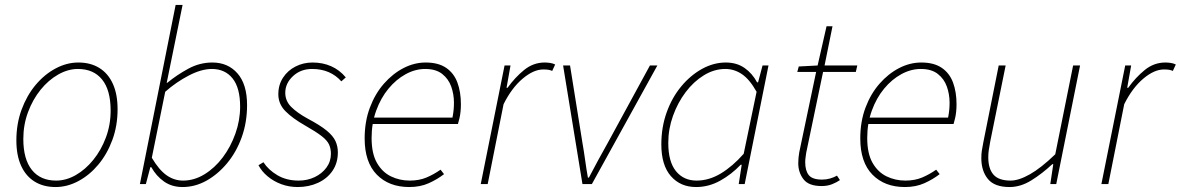

<svg xmlns="http://www.w3.org/2000/svg" viewBox="-20 -742 4760 774"><path d="M204 12Q155 12 119.5 -10Q84 -32 65 -74Q46 -116 46 -176Q46 -243 67 -300Q88 -357 123.5 -399.5Q159 -442 204 -466Q249 -490 296 -490Q345 -490 380.5 -468Q416 -446 435 -404Q454 -362 454 -302Q454 -235 433 -178Q412 -121 376.5 -78.5Q341 -36 296 -12Q251 12 204 12ZM206 -14Q247 -14 286 -36.5Q325 -59 356.5 -98Q388 -137 407 -188Q426 -239 426 -296Q426 -379 391.5 -421.5Q357 -464 294 -464Q254 -464 214.5 -441.5Q175 -419 143.5 -380Q112 -341 93 -290Q74 -239 74 -182Q74 -100 108.5 -57Q143 -14 206 -14Z M716 12Q673 12 641.5 -10Q610 -32 590 -68H586L568 0H544L688 -722H716L672 -506L652 -408H654Q693 -440 739 -465Q785 -490 836 -490Q899 -490 937.5 -446Q976 -402 976 -318Q976 -249 954.5 -189Q933 -129 895.5 -84Q858 -39 812 -13.5Q766 12 716 12ZM718 -14Q763 -14 804.5 -39.5Q846 -65 878 -107.5Q910 -150 929 -203.5Q948 -257 948 -312Q948 -388 917.5 -426Q887 -464 834 -464Q792 -464 741 -437.5Q690 -411 646 -372L592 -106Q621 -57 651.5 -35.5Q682 -14 718 -14Z M1180 12Q1145 12 1114 0.5Q1083 -11 1059 -31Q1035 -51 1022 -76L1042 -88Q1062 -57 1098.5 -35.5Q1135 -14 1184 -14Q1219 -14 1248.5 -28Q1278 -42 1296 -66.5Q1314 -91 1314 -122Q1314 -143 1306.5 -159.5Q1299 -176 1276.5 -193.5Q1254 -211 1210 -236Q1159 -265 1130.5 -294Q1102 -323 1102 -362Q1102 -400 1121 -429Q1140 -458 1171.5 -474Q1203 -490 1240 -490Q1281 -490 1315 -475Q1349 -460 1374 -430L1356 -414Q1335 -438 1305.5 -451Q1276 -464 1238 -464Q1192 -464 1161 -435Q1130 -406 1130 -368Q1130 -335 1154 -311Q1178 -287 1220 -264Q1271 -237 1297 -215.5Q1323 -194 1332.5 -173Q1342 -152 1342 -128Q1342 -85 1320.5 -53.5Q1299 -22 1262 -5Q1225 12 1180 12Z M1630 12Q1548 12 1499 -38Q1450 -88 1450 -184Q1450 -252 1471 -308Q1492 -364 1527.5 -404.5Q1563 -445 1606.5 -467.5Q1650 -490 1696 -490Q1747 -490 1778.5 -468.5Q1810 -447 1824 -409Q1838 -371 1838 -322Q1838 -306 1836.5 -291.5Q1835 -277 1832 -264.5Q1829 -252 1826 -242H1474L1480 -268H1804Q1807 -283 1808.5 -297.5Q1810 -312 1810 -328Q1810 -362 1799 -393Q1788 -424 1762.5 -444Q1737 -464 1694 -464Q1654 -464 1615.5 -443Q1577 -422 1546 -384.5Q1515 -347 1496.5 -296Q1478 -245 1478 -186Q1478 -123 1499.5 -85.5Q1521 -48 1556 -31Q1591 -14 1632 -14Q1670 -14 1699.5 -26.5Q1729 -39 1756 -58L1770 -40Q1743 -19 1708.5 -3.5Q1674 12 1630 12Z M1918 0 2014 -478H2038L2022 -388H2026Q2056 -430 2093 -460Q2130 -490 2176 -490Q2185 -490 2196.5 -488.5Q2208 -487 2218 -482L2206 -456Q2200 -459 2192 -460.5Q2184 -462 2170 -462Q2131 -462 2087 -425Q2043 -388 2010 -322L1946 0Z M2328 0 2250 -478H2278L2328 -166Q2334 -132 2339 -95.5Q2344 -59 2350 -26H2354Q2372 -61 2391.5 -96.5Q2411 -132 2430 -166L2600 -478H2630L2366 0Z M2786 12Q2723 12 2684.5 -32Q2646 -76 2646 -160Q2646 -229 2667.5 -289Q2689 -349 2726.5 -394Q2764 -439 2810.5 -464.5Q2857 -490 2906 -490Q2950 -490 2981.5 -468Q3013 -446 3032 -410H3036L3054 -478H3078L2982 0H2958L2970 -78H2966Q2929 -39 2883 -13.5Q2837 12 2786 12ZM2788 -14Q2838 -14 2885.5 -42.5Q2933 -71 2978 -122L3030 -372Q3002 -422 2971 -443Q2940 -464 2904 -464Q2859 -464 2817.5 -438.5Q2776 -413 2744 -370.5Q2712 -328 2693 -275Q2674 -222 2674 -166Q2674 -90 2705 -52Q2736 -14 2788 -14Z M3292 8Q3240 8 3219 -19.5Q3198 -47 3198 -84Q3198 -96 3199 -106Q3200 -116 3202 -128L3270 -452H3194L3200 -474L3276 -478L3312 -636H3336L3304 -478H3436L3430 -452H3298L3230 -126Q3229 -117 3227.5 -108Q3226 -99 3226 -88Q3226 -54 3240.5 -36Q3255 -18 3294 -18Q3311 -18 3326.5 -22.5Q3342 -27 3354 -34L3366 -16Q3353 -7 3334.5 0.5Q3316 8 3292 8Z M3628 12Q3546 12 3497 -38Q3448 -88 3448 -184Q3448 -252 3469 -308Q3490 -364 3525.5 -404.5Q3561 -445 3604.5 -467.5Q3648 -490 3694 -490Q3745 -490 3776.5 -468.5Q3808 -447 3822 -409Q3836 -371 3836 -322Q3836 -306 3834.5 -291.5Q3833 -277 3830 -264.5Q3827 -252 3824 -242H3472L3478 -268H3802Q3805 -283 3806.5 -297.5Q3808 -312 3808 -328Q3808 -362 3797 -393Q3786 -424 3760.5 -444Q3735 -464 3692 -464Q3652 -464 3613.5 -443Q3575 -422 3544 -384.5Q3513 -347 3494.5 -296Q3476 -245 3476 -186Q3476 -123 3497.5 -85.5Q3519 -48 3554 -31Q3589 -14 3630 -14Q3668 -14 3697.5 -26.5Q3727 -39 3754 -58L3768 -40Q3741 -19 3706.5 -3.5Q3672 12 3628 12Z M4050 12Q3989 12 3962.5 -20.5Q3936 -53 3936 -104Q3936 -122 3938 -134.5Q3940 -147 3944 -168L4006 -478H4034L3972 -172Q3968 -150 3966 -136.5Q3964 -123 3964 -108Q3964 -62 3985 -38Q4006 -14 4054 -14Q4087 -14 4132 -39.5Q4177 -65 4234 -120L4306 -478H4334L4238 0H4214L4226 -80H4222Q4180 -41 4137 -14.5Q4094 12 4050 12Z M4420 0 4516 -478H4540L4524 -388H4528Q4558 -430 4595 -460Q4632 -490 4678 -490Q4687 -490 4698.5 -488.5Q4710 -487 4720 -482L4708 -456Q4702 -459 4694 -460.5Q4686 -462 4672 -462Q4633 -462 4589 -425Q4545 -388 4512 -322L4448 0Z"/></svg>

Font: Source Sans 3
Style: Italic
Weight: 200
Italic angle: -11°
Designer: Paul D. Hunt
Foundry: Adobe
Version: Version 3.046;hotconv 1.0.118;makeotfexe 2.5.65603